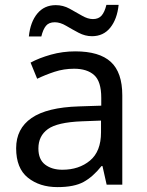

<svg xmlns="http://www.w3.org/2000/svg" viewBox="-20 -755 601 785"><path d="M288 -545Q386 -545 433 -502Q480 -459 480 -365V0H416L399 -76H395Q360 -32 321.5 -11Q283 10 215 10Q142 10 94 -28.5Q46 -67 46 -149Q46 -229 109 -272.5Q172 -316 303 -320L394 -323V-355Q394 -422 365 -448Q336 -474 283 -474Q241 -474 203 -461.5Q165 -449 132 -433L105 -499Q140 -518 188 -531.5Q236 -545 288 -545ZM314 -259Q214 -255 175.5 -227Q137 -199 137 -148Q137 -103 164.5 -82Q192 -61 235 -61Q303 -61 348 -98.5Q393 -136 393 -214V-262ZM98 -606Q104 -665 132.5 -699.5Q161 -734 208 -734Q238 -734 264.5 -719.5Q291 -705 315 -691Q339 -677 360 -677Q383 -677 395.5 -691.5Q408 -706 415 -735H465Q459 -677 431 -642Q403 -607 356 -607Q328 -607 301.5 -621Q275 -635 250.5 -649.5Q226 -664 204 -664Q180 -664 168 -649.5Q156 -635 149 -606Z"/></svg>

Font: Noto Sans Kawi
Style: Regular
Weight: 400
Designer: Fadhl Haqq
Version: Version 1.000